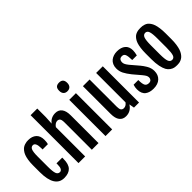

<svg xmlns="http://www.w3.org/2000/svg" viewBox="14 -1719 2518 2518"><g transform="rotate(-45 1273.0 -459.5)"><path d="M220.2 7.3Q134.3 7.3 90.1 -63.2Q45.9 -133.8 45.9 -275.4V-402.3Q45.9 -455.6 53 -498.5Q60.1 -541.5 71.3 -569.8Q82.5 -598.1 99.1 -619.4Q115.7 -640.6 131.8 -651.9Q147.9 -663.1 168 -669.9Q188 -676.8 202.9 -678.5Q217.8 -680.2 234.9 -680.2Q306.2 -680.2 347.7 -642.8Q389.2 -605.5 389.2 -532.2Q389.2 -491.7 380.9 -459.5H282.2V-481.9Q282.2 -589.8 231 -589.8Q199.7 -589.8 185.3 -557.1Q170.9 -524.4 170.9 -440.4V-249.5Q170.9 -160.2 184.6 -124Q198.2 -87.9 233.9 -87.9Q254.9 -87.9 268.6 -109.6Q282.2 -131.3 282.2 -180.7V-201.7H388.7V-175.8Q388.7 -81.5 346.9 -37.1Q305.2 7.3 220.2 7.3Z M488.8 0V-888.2H612.3V-730L606 -614.7Q653.8 -680.2 736.8 -680.2Q795.9 -680.2 827.9 -638.2Q859.9 -596.2 859.9 -515.1V0H736.3V-510.7Q736.3 -553.7 723.1 -571.8Q710 -589.8 682.6 -589.8Q664.1 -589.8 645.3 -577.1Q626.5 -564.5 612.3 -543V0Z M1053.7 -768.6Q1019 -768.6 999.5 -789.6Q980 -810.5 980 -849.1Q980 -891.1 998.8 -909.2Q1017.6 -927.2 1054.2 -927.2Q1128.9 -927.2 1128.9 -849.1Q1128.9 -811 1109.4 -789.8Q1089.8 -768.6 1053.7 -768.6ZM989.7 0V-672.4H1113.3V0Z M1243.2 -157.2V-672.4H1366.7V-167Q1366.7 -124 1379.9 -106Q1393.1 -87.9 1420.4 -87.9Q1459.5 -87.9 1488.3 -127.4V-672.4H1611.8V0H1517.6L1505.4 -71.8H1504.9Q1454.6 7.8 1366.2 7.8Q1307.1 7.8 1275.1 -33.9Q1243.2 -75.7 1243.2 -157.2Z M1714.4 -140.6Q1714.4 -179.2 1726.6 -215.8H1813.5Q1813.5 -143.1 1829.1 -115.5Q1844.7 -87.9 1885.3 -87.9Q1911.6 -87.9 1925 -102.8Q1938.5 -117.7 1938.5 -139.6Q1938.5 -159.7 1928.7 -177.5Q1918.9 -195.3 1896.5 -222.7L1806.2 -329.1Q1762.2 -384.3 1739 -429.2Q1715.8 -474.1 1715.8 -526.9Q1715.8 -564.9 1729.2 -594.7Q1742.7 -624.5 1765.6 -642.8Q1788.6 -661.1 1817.9 -670.7Q1847.2 -680.2 1880.9 -680.2Q1955.6 -680.2 1998 -644.5Q2040.5 -608.9 2040.5 -540.5Q2040.5 -505.4 2028.3 -457.5H1942.9Q1941.9 -529.3 1929.9 -559.6Q1918 -589.8 1882.8 -589.8Q1853 -589.8 1839.8 -573Q1826.7 -556.2 1826.7 -531.7Q1826.7 -510.3 1836.7 -490.7Q1846.7 -471.2 1867.7 -444.8L1966.3 -329.1Q1983.4 -307.1 1992.2 -295.4Q2001 -283.7 2016.8 -257.3Q2032.7 -231 2040.5 -204.3Q2048.3 -177.7 2048.3 -149.9Q2048.3 -77.6 2003.2 -35.2Q1958 7.3 1877 7.3Q1841.8 7.3 1813.2 -0.5Q1784.7 -8.3 1762 -24.9Q1739.3 -41.5 1726.8 -70.8Q1714.4 -100.1 1714.4 -140.6Z M2314.9 7.3Q2285.2 7.3 2262 2.4Q2238.8 -2.4 2212.4 -20.5Q2186 -38.6 2168.7 -69.3Q2151.4 -100.1 2139.6 -156Q2127.9 -211.9 2127.9 -288.6V-394Q2127.9 -448.2 2134 -491.9Q2140.1 -535.6 2150.1 -565.2Q2160.2 -594.7 2175.5 -616.2Q2190.9 -637.7 2206.3 -649.9Q2221.7 -662.1 2241.9 -669.2Q2262.2 -676.3 2278.6 -678.2Q2294.9 -680.2 2315.4 -680.2Q2335.4 -680.2 2351.3 -678.2Q2367.2 -676.3 2387.2 -669.4Q2407.2 -662.6 2422.1 -650.9Q2437 -639.2 2452.4 -617.7Q2467.8 -596.2 2477.8 -566.7Q2487.8 -537.1 2493.9 -493.2Q2500 -449.2 2500 -394V-288.6Q2500 -234.4 2493.7 -190.2Q2487.3 -146 2477.1 -115.7Q2466.8 -85.4 2451.4 -62.7Q2436 -40 2420.4 -26.9Q2404.8 -13.7 2385.5 -5.6Q2366.2 2.4 2349.9 4.9Q2333.5 7.3 2314.9 7.3ZM2315.9 -87.9Q2349.6 -87.9 2362.8 -124.5Q2376 -161.1 2376 -255.4V-420.9Q2376 -515.1 2362.5 -552.5Q2349.1 -589.8 2315.9 -589.8Q2280.8 -589.8 2266.4 -552.2Q2252 -514.6 2252 -420.9V-255.4Q2252 -161.6 2266.4 -124.8Q2280.8 -87.9 2315.9 -87.9Z"/></g></svg>

Font: FjallaOne
Style: Regular
Weight: 400
Designer: Irina Smirnova
Foundry: Irina Smirnova
Version: Version 1.001